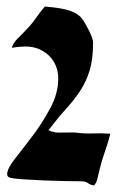

<svg xmlns="http://www.w3.org/2000/svg" viewBox="-20 -573 361 590"><path d="M118 -553Q130 -552 146.5 -550Q163 -548 179 -544.5Q195 -541 209 -534Q223 -527 231 -517Q235 -512 241 -502Q247 -492 252.5 -481Q258 -470 262 -459.5Q266 -449 266 -443Q266 -391 255.5 -356.5Q245 -322 226.5 -294Q208 -266 183 -238.5Q158 -211 129 -173Q145 -165 163 -165.5Q181 -166 198 -166Q203 -166 207.5 -166Q212 -166 217 -165Q243 -162 268 -163Q293 -164 319 -162Q312 -134 302.5 -107.5Q293 -81 286 -52Q283 -41 280 -26.5Q277 -12 269 -3Q257 -5 250 -10.5Q243 -16 228 -16Q214 -16 182.5 -16.5Q151 -17 116 -18.5Q81 -20 51 -22Q21 -24 11 -27Q2 -29 2 -38Q2 -55 26.5 -86Q51 -117 80.5 -156Q110 -195 134.5 -240.5Q159 -286 159 -332Q159 -353 151.5 -371Q144 -389 130.5 -402Q117 -415 99 -422.5Q81 -430 60 -430Q49 -430 38 -429Q27 -428 16 -426Q22 -443 35 -455.5Q48 -468 60 -481Q77 -498 90 -517Q103 -536 118 -553Z"/></svg>

Font: Hand Textur
Style: Regular
Weight: 400
Designer: F. H. Ehmcke um 1935
Foundry: Peter Wiegel
Version: Version 1.000